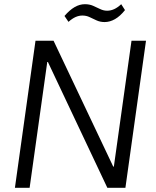

<svg xmlns="http://www.w3.org/2000/svg" viewBox="-20 -894 745 914"><path d="M675 -700 577 0H491L208 -599H205L121 0H51L149 -700H235L519 -101H522L606 -700ZM287 -818Q311 -846 335 -860Q359 -874 384 -874Q406 -874 423 -866.5Q440 -859 456.5 -851Q473 -843 490 -843Q507 -843 523.5 -850.5Q540 -858 557 -874L575 -846Q552 -817 527.5 -803Q503 -789 478 -789Q457 -789 439.5 -797Q422 -805 406.5 -812.5Q391 -820 372 -820Q356 -820 340 -813Q324 -806 306 -790Z"/></svg>

Font: Pathway Extreme 28pt Light
Style: Italic
Weight: 300
Italic angle: -8°
Designer: Eduardo Rodriguez Tunni
Foundry: Eduardo Rodriguez Tunni
Version: Version 1.001;gftools[0.9.26]